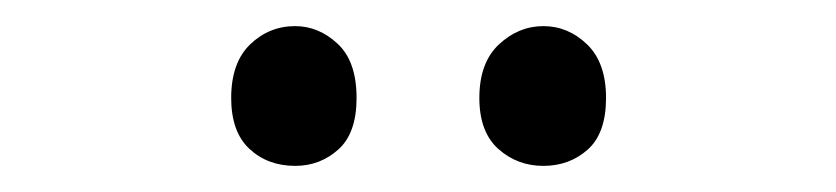

<svg xmlns="http://www.w3.org/2000/svg" viewBox="-20 -618 640 147"><path d="M347 -543Q347 -570 362 -584Q377 -598 396 -598Q415 -598 429.5 -584Q444 -570 444 -543Q444 -516 430 -503.5Q416 -491 396 -491Q376 -491 361.5 -504Q347 -517 347 -543ZM206 -491Q185 -491 171 -504Q157 -517 157 -543Q157 -570 171.5 -584Q186 -598 206 -598Q224 -598 238.5 -584.5Q253 -571 253 -543Q253 -516 239 -503.5Q225 -491 206 -491Z"/></svg>

Font: Hoogli Medium
Style: Regular
Weight: 500
Designer: Anand Singh Naorem
Foundry: Brand New Type
Version: Version 1.00 b007